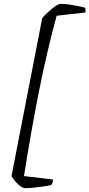

<svg xmlns="http://www.w3.org/2000/svg" viewBox="-20 -816 466 1000"><path d="M112 164Q95 164 74 143.5Q53 123 40 101L200 -722Q214 -738 232.5 -755Q251 -772 268.5 -784Q286 -796 298 -796Q316 -796 340 -792.5Q364 -789 386.5 -784.5Q409 -780 423 -776Q424 -773 425 -767.5Q426 -762 425 -751L275 -734Q223 -543 182 -335.5Q141 -128 105 101L256 119Q256 130 253 137Q250 144 247 148Q229 152 204 155.5Q179 159 154 161.5Q129 164 112 164Z"/></svg>

Font: Texturina Extralight
Style: Italic
Weight: 200
Italic angle: -11°
Designer: Guillermo Torres Carreño
Foundry: Omnibus-Type
Version: Version 1.002; ttfautohint (v1.8.3)